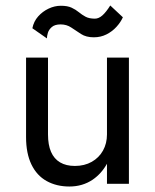

<svg xmlns="http://www.w3.org/2000/svg" viewBox="-20 -670 565 700"><path d="M98 -567Q103 -592 119 -610Q135 -628 157 -638.5Q179 -649 202 -649Q226 -649 241 -642Q256 -635 267.5 -625.5Q279 -616 292 -609Q305 -602 326 -602Q340 -602 353.5 -614Q367 -626 382 -650L428 -607Q420 -589 404.5 -572Q389 -555 368 -544.5Q347 -534 322 -534Q294 -534 275.5 -546Q257 -558 240 -569.5Q223 -581 201 -581Q180 -581 169 -571.5Q158 -562 154.5 -550Q151 -538 151 -530ZM370 -460H450V0H370V-73Q350 -37 318 -15Q281 10 233 10Q186 10 150 -10Q114 -30 94.5 -70.5Q75 -111 75 -170V-460H155V-180Q155 -142 166 -116.5Q177 -91 199 -78Q221 -65 253 -65Q288 -65 314.5 -80Q341 -95 355.5 -121Q370 -147 370 -180Z"/></svg>

Font: Venryn Sans
Style: Regular
Weight: 400
Designer: Owen Earl, indestructible type* (font) & Cristiano Sobral (main changes)
Version: Version 3.600; ttfautohint (v1.8.3)